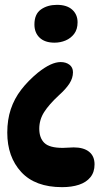

<svg xmlns="http://www.w3.org/2000/svg" viewBox="-20 -661 420 792"><path d="M236 111Q125 111 67.5 48.5Q10 -14 10 -114Q10 -167 24.5 -210.5Q39 -254 67.5 -291Q96 -328 136 -361Q165 -384 188 -394.5Q211 -405 230 -405Q252 -405 266.5 -394Q281 -383 281 -363Q281 -339 266.5 -316.5Q252 -294 223 -268Q182 -230 162 -198.5Q142 -167 142 -130Q142 -92 163 -71.5Q184 -51 239 -51Q250 -51 262 -52Q274 -53 284 -53Q325 -53 347.5 -35Q370 -17 370 17Q370 49 353 70Q336 91 306 101Q276 111 236 111ZM300 -569Q300 -540 286 -521.5Q272 -503 250.5 -494Q229 -485 205 -485Q165 -485 143.5 -505.5Q122 -526 122 -560Q122 -603 149 -622Q176 -641 215 -641Q256 -641 278 -621Q300 -601 300 -569Z"/></svg>

Font: DynaPuff Condensed
Style: Regular
Weight: 400
Width: 3
Designer: Toshi Omagari, Jennifer Daniel
Foundry: Google Fonts
Version: Version 2.000